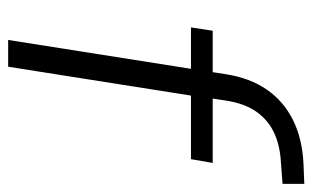

<svg xmlns="http://www.w3.org/2000/svg" viewBox="-164 -584 748 459"><g transform="rotate(90 209.5 -354.0)"><path d="M75 0 144 -437H45L53 -489H164L150 -476L157 -521Q166 -578 193.5 -618Q221 -658 265.5 -680.5Q310 -703 371 -706L419 -708V-656L367 -652Q328 -650 297.5 -636Q267 -622 247 -594Q227 -566 220 -521L214 -481L207 -489H369L360 -437H208L139 0Z"/></g></svg>

Font: Nunito Sans 10pt Light
Style: Italic
Weight: 300
Italic angle: -9°
Designer: Vernon Adams
Foundry: Vernon Adams
Version: Version 3.101;gftools[0.9.27]